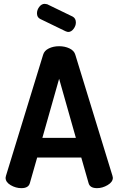

<svg xmlns="http://www.w3.org/2000/svg" viewBox="-20 -977 615 997"><path d="M9 -54Q9 -56 11 -64L204 -693Q210 -714 233.5 -725.5Q257 -737 287 -737Q317 -737 341 -725.5Q365 -714 371 -693L564 -64Q566 -56 566 -54Q566 -32 539 -16Q512 0 484 0Q447 0 440 -26L402 -159H173L135 -26Q128 0 91 0Q62 0 35.5 -15.5Q9 -31 9 -54ZM172 -908Q172 -926 184 -941.5Q196 -957 212 -957Q215 -957 225 -955L357 -891Q374 -882 374 -860Q374 -843 362 -827Q350 -811 334 -811Q330 -811 320 -815L190 -878Q172 -886 172 -908ZM200 -261H374L287 -568Z"/></svg>

Font: Terminal Dosis
Style: Bold
Weight: 700
Designer: EdgarTolentino, PabloImpallari, IginoMarini
Foundry: EdgarTolentino, PabloImpallari, IginoMarini
Version: Version 1.006